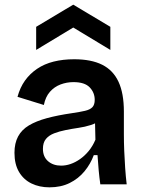

<svg xmlns="http://www.w3.org/2000/svg" viewBox="-20 -790 616 823"><path d="M192 13Q149 13 115 -3.5Q81 -20 61.5 -53Q42 -86 42 -135Q42 -176 57.5 -205Q73 -234 104 -252.5Q135 -271 181 -283.5Q227 -296 289 -305Q323 -310 344.5 -315Q366 -320 376 -330.5Q386 -341 386 -362Q386 -393 364.5 -415.5Q343 -438 295 -438Q266 -438 239.5 -428Q213 -418 194 -396.5Q175 -375 168 -340L55 -375Q66 -415 87 -444.5Q108 -474 139 -495Q170 -516 210 -526Q250 -536 298 -536Q371 -536 418 -512.5Q465 -489 488 -439.5Q511 -390 511 -312V-214Q511 -180 512.5 -143.5Q514 -107 516.5 -70.5Q519 -34 523 0H410Q406 -28 403 -60Q400 -92 398 -125H382Q368 -87 342 -55.5Q316 -24 278.5 -5.5Q241 13 192 13ZM242 -80Q262 -80 282.5 -87Q303 -94 323 -108Q343 -122 360 -142.5Q377 -163 389 -191L387 -280L411 -276Q394 -262 369 -254Q344 -246 316.5 -242Q289 -238 261.5 -232.5Q234 -227 212 -218.5Q190 -210 177 -194.5Q164 -179 164 -152Q164 -118 186 -99Q208 -80 242 -80ZM135 -576V-675L294 -770L453 -675V-576L294 -672Z"/></svg>

Font: Bricolage Grotesque 96pt ExtraBold SemiBold
Style: Regular
Weight: 600
Version: Version 1.001;gftools[0.9.33.dev8+g029e19f]